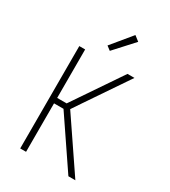

<svg xmlns="http://www.w3.org/2000/svg" viewBox="-229 -1081 1059 1194"><g transform="rotate(30 300.0 -484.5)"><path d="M114 0V-735H156V-387H224L460 -735H510L308 -437L261 -367L510 0H460L224 -348H156V0ZM293 -804 264 -826 382 -969 418 -941Z"/></g></svg>

Font: Iosevka Curly XLtEx
Style: Regular
Weight: 200
Width: 7
Monospace: yes
Designer: Belleve Invis
Foundry: Belleve Invis
Version: Version 11.1.0; ttfautohint (v1.8.3)